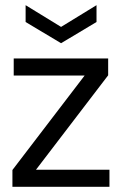

<svg xmlns="http://www.w3.org/2000/svg" viewBox="-20 -722 472 742"><path d="M28 0V-65L307 -430H33V-496H398V-431L119 -66H403V0ZM216 -555 79 -637V-702L216 -618L353 -702V-637Z"/></svg>

Font: DM Sans 36pt
Style: Regular
Weight: 400
Designer: Colophon Foundry, Jonny Pinhorn
Foundry: Colophon Foundry
Version: Version 4.004;gftools[0.9.30]